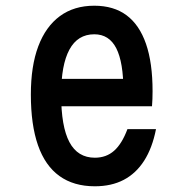

<svg xmlns="http://www.w3.org/2000/svg" viewBox="-20 -636 640 672"><path d="M166 -360H450L412 -317Q412 -418 387 -467Q362 -516 310 -516Q252 -516 223 -462.5Q194 -409 194 -305Q194 -193 223 -138.5Q252 -84 312 -84Q352 -84 379.5 -108.5Q407 -133 426 -184H526Q513 -118 484.5 -73.5Q456 -29 413 -6.5Q370 16 312 16Q238 16 188 -20Q138 -56 113 -127.5Q88 -199 88 -305Q88 -405 114 -474Q140 -543 189.5 -579.5Q239 -616 310 -616Q378 -616 423 -582.5Q468 -549 491 -482.5Q514 -416 514 -317Q514 -304 513.5 -289.5Q513 -275 512 -264H166Z"/></svg>

Font: Martian Mono Condensed
Style: Regular
Weight: 400
Width: 3
Designer: Roman Shamin
Foundry: Evil Martians
Version: Version 1.000